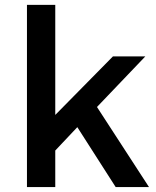

<svg xmlns="http://www.w3.org/2000/svg" viewBox="-20 -762 635 782"><path d="M89.8 0V-742.2H205.1V-293.9L439.9 -532.2H571.8L375 -326.2L586.9 0H451.2L294.9 -244.1L205.1 -148.9V0Z"/></svg>

Font: TruenoRg
Style: Book
Weight: 400
Designer: Julieta Ulanovsky
Foundry: Julieta Ulanovsky
Version: Version 3.001b